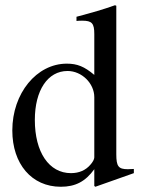

<svg xmlns="http://www.w3.org/2000/svg" viewBox="-20 -703 540 733"><path d="M491 -42V-58C474 -57 473 -57 468 -57C432 -57 424 -68 424 -114V-681L419 -683C371 -666 336 -656 272 -639V-623C280 -624 286 -624 294 -624C331 -624 340 -614 340 -573V-417C302 -449 275 -460 235 -460C120 -460 27 -347 27 -205C27 -77 101 10 212 10C268 10 306 -10 340 -57V7L344 10ZM340 -102C340 -95 334 -84 325 -74C307 -53 282 -42 251 -42C167 -42 113 -122 113 -245C113 -358 162 -432 238 -432C292 -432 340 -385 340 -332Z"/></svg>

Font: XITS Math
Style: Regular
Weight: 400
Designer: MicroPress Inc., with final additions and corrections provided by Coen Hoffman, Elsevier (retired)
Version: Version 1.108